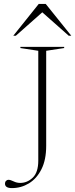

<svg xmlns="http://www.w3.org/2000/svg" viewBox="-20 -955 385 983"><path d="M216.5 -208.5Q216.5 -136.5 192.2 -88.5Q168 -40.5 128 -16.2Q88 8 41 8Q5.5 8 5.5 -15Q5.5 -23.5 11 -29Q16.5 -34.5 22.5 -34.5Q33.5 -34.5 49.5 -26.5Q65.5 -18.5 83.5 -18.5Q119.5 -18.5 147.8 -45.5Q176 -72.5 176 -133V-695L84.5 -709V-715H308.5V-709L216.5 -695ZM332 -772 196.5 -892 61 -772H48L178.5 -935H214L345 -772Z"/></svg>

Font: Newsreader Display ExtraLight
Style: Regular
Weight: 275
Designer: Hugues Gentile
Foundry: Production Type
Version: Version 1.002